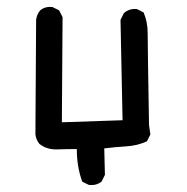

<svg xmlns="http://www.w3.org/2000/svg" viewBox="-20 -443 540 553"><path d="M236.3 89.8 216.8 80.1Q201.2 37.1 201.2 -13.7Q173.8 -13.7 144.5 -12.7Q115.2 -11.7 93.8 -28.3Q84 -40 82 -55.7L84 -385.7Q85.9 -401.4 95.7 -413.1Q109.4 -424.8 130.9 -422.9L150.4 -413.1L160.2 -393.6L158.2 -90.8L333 -96.7L327.1 -385.7L336.9 -405.3Q352.5 -418.9 374 -417L393.6 -407.2Q405.3 -379.9 405.3 -347.7Q405.3 -315.4 409.2 -83L413.1 -55.7L403.3 -36.1Q376 -23.4 343.8 -21.5Q311.5 -19.5 280.3 -15.6L282.2 60.5L272.5 80.1Q257.8 91.8 236.3 89.8Z"/></svg>

Font: JasonHandwriting4
Style: Regular
Weight: 400
Version: Version 1.01.21